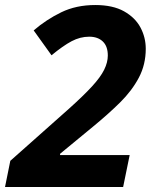

<svg xmlns="http://www.w3.org/2000/svg" viewBox="-44 -744 615 764"><path d="M-24 0 -3 -104 230 -311Q288 -363 322 -400Q356 -437 370.5 -466.5Q385 -496 385 -523Q385 -560 365 -579Q345 -598 311 -598Q275 -598 241 -580Q207 -562 161 -524L90 -623Q140 -666 199.5 -695Q259 -724 335 -724Q405 -724 449.5 -699Q494 -674 515 -634.5Q536 -595 536 -550Q536 -487 508.5 -435Q481 -383 434 -336.5Q387 -290 326 -240L195 -132V-127H472L446 0Z"/></svg>

Font: Noto IKEA Latin
Style: Bold Italic
Weight: 700
Italic angle: -12°
Designer: Monotype Design Team
Foundry: Monotype Imaging Inc.
Version: Version 1.0